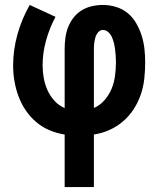

<svg xmlns="http://www.w3.org/2000/svg" viewBox="-20 -540 640 775"><path d="M241 215V3Q209 -2 179.5 -14.5Q150 -27 126 -47.5Q102 -68 84 -94.5Q66 -121 55 -150.5Q44 -180 38.5 -211.5Q33 -243 33 -275Q33 -339 50.5 -401.5Q68 -464 100 -520L204 -472Q180 -427 166 -377Q152 -327 152 -276Q152 -251 156.5 -225.5Q161 -200 171.5 -176.5Q182 -153 199.5 -133.5Q217 -114 241 -104V-343Q241 -365 244 -387.5Q247 -410 255 -430.5Q263 -451 277 -469Q291 -487 310 -498.5Q329 -510 351 -515Q373 -520 395 -520Q422 -520 448.5 -512Q475 -504 496 -486.5Q517 -469 530.5 -445Q544 -421 552 -395.5Q560 -370 563 -343Q566 -316 566 -289Q566 -256 562.5 -223Q559 -190 548.5 -159Q538 -128 520 -100Q502 -72 477 -50.5Q452 -29 422 -15.5Q392 -2 359 3V215ZM359 -104Q384 -115 402.5 -136.5Q421 -158 431 -183Q441 -208 444.5 -235.5Q448 -263 448 -290Q448 -303 447 -315.5Q446 -328 444.5 -340.5Q443 -353 440 -365.5Q437 -378 432 -389.5Q427 -401 417.5 -410Q408 -419 395 -419Q384 -419 376 -409.5Q368 -400 365 -389Q362 -378 360.5 -366.5Q359 -355 359 -343Z"/></svg>

Font: Iosevka SS04 Extended
Style: Bold
Weight: 700
Width: 7
Monospace: yes
Designer: Belleve Invis
Foundry: Belleve Invis
Version: Version 19.0.0; ttfautohint (v1.8.4)